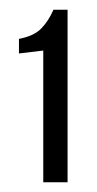

<svg xmlns="http://www.w3.org/2000/svg" viewBox="-20 -611 199 395"><path d="M69 -236V-507L19 -501V-531Q50 -537 65 -552.5Q80 -568 90 -591H119V-236Z"/></svg>

Font: Alumni Sans Medium
Style: Regular
Weight: 500
Designer: Robert E. Leuschke
Foundry: Robert E. Leuschke
Version: Version 1.018